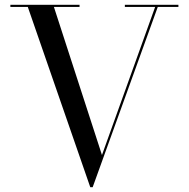

<svg xmlns="http://www.w3.org/2000/svg" viewBox="-20 -770 791 805"><path d="M407.5 -120 630.5 -741H503.5V-750H728V-741H641.5L368.5 15H358.5L96.5 -741H23.5V-750H313.5V-741H206Z"/></svg>

Font: Bodoni* 24pt
Style: Regular
Weight: 400
Version: Version 2.3